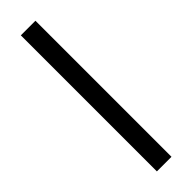

<svg xmlns="http://www.w3.org/2000/svg" viewBox="-254 -727 726 726"><g transform="rotate(-45 109.5 -364.0)"><path d="M148.4 -727.5V0H70.3V-727.5Z"/></g></svg>

Font: Inter Tight
Style: Regular
Weight: 400
Designer: Rasmus Andersson
Foundry: rsms
Version: Version 3.002